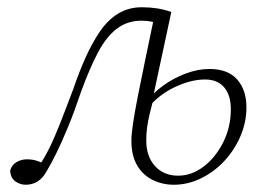

<svg xmlns="http://www.w3.org/2000/svg" viewBox="-20 -496 738 529"><path d="M51 13Q35 13 22 3.5Q9 -6 8 -26Q12 -41 25 -49Q38 -57 54 -57Q62 -57 69 -56Q76 -55 83 -52.5Q90 -50 95 -48L111 -41L99 -29L86 -37Q101 -58 115 -86Q129 -114 145 -154.5Q161 -195 182 -251Q198 -298 216 -338Q234 -378 255.5 -409.5Q277 -441 305.5 -458.5Q334 -476 371 -476Q393 -476 412.5 -473Q432 -470 452 -463L402 -230L403 -224Q397 -202 392.5 -183Q388 -164 385.5 -146.5Q383 -129 383 -109Q383 -65 407 -38.5Q431 -12 471 -12Q508 -12 541 -37Q574 -62 595 -104Q616 -146 616 -195Q616 -234 597.5 -255.5Q579 -277 545 -277Q505 -277 459.5 -255Q414 -233 382 -192L372 -208H378Q398 -237 428 -259Q458 -281 492 -293.5Q526 -306 557 -306Q608 -306 633.5 -277Q659 -248 659 -200Q659 -160 643 -122Q627 -84 599 -53.5Q571 -23 534.5 -5Q498 13 459 13Q427 13 400 -0.5Q373 -14 357.5 -41Q342 -68 342 -108Q342 -126 346.5 -156Q351 -186 359.5 -229.5Q368 -273 380 -330.5Q392 -388 407 -460L429 -425Q414 -433 399.5 -436Q385 -439 370 -439Q331 -439 302 -417Q273 -395 250 -351.5Q227 -308 204 -245Q184 -186 167 -145Q150 -104 136 -75.5Q122 -47 109 -25Q98 -5 83.5 4Q69 13 51 13Z"/></svg>

Font: Source Serif 4 36pt Light
Style: Italic
Weight: 300
Italic angle: -12°
Designer: Frank Grießhammer
Foundry: Adobe Systems Incorporated
Version: Version 4.004;hotconv 1.0.116;makeotfexe 2.5.65601